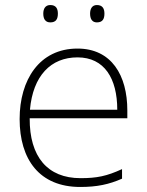

<svg xmlns="http://www.w3.org/2000/svg" viewBox="-20 -733 585 763"><path d="M152 -679C152 -658 160 -644 180 -644C203 -644 210 -658 210 -679C210 -698 203 -713 180 -713C160 -713 152 -698 152 -679ZM338 -679C338 -658 346 -644 365 -644C388 -644 395 -658 395 -679C395 -698 388 -713 365 -713C346 -713 338 -698 338 -679ZM288 -540C136 -540 58 -415 58 -260C58 -100 136 10 299 10C365 10 413 0 465 -23V-61C404 -33 365 -25 300 -25C169 -25 97 -110 98 -263H486V-294C486 -434 423 -540 288 -540ZM288 -505C395 -505 446 -421 446 -297H99C111 -432 182 -505 288 -505Z"/></svg>

Font: Noto Sans Arabic ExtLt
Style: Regular
Weight: 200
Designer: Monotype Design Team, Nadine Chahine, Nizar Qandah and Khaled Hosny
Foundry: Monotype Imaging Inc.
Version: Version 2.012